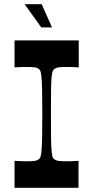

<svg xmlns="http://www.w3.org/2000/svg" viewBox="-20 -892 443 912"><path d="M49 0V-128Q67 -127 80.5 -126.5Q94 -126 105 -126Q134 -126 146 -128Q158 -130 163 -135Q169 -138 172 -146Q175 -154 177 -174.5Q179 -195 180 -236.5Q181 -278 181 -350Q181 -422 180 -463.5Q179 -505 177 -525.5Q175 -546 172 -554Q169 -562 163 -565Q158 -570 146 -572Q134 -574 105 -574Q94 -574 80.5 -573.5Q67 -573 49 -572V-700H354V-572Q337 -573 323 -573.5Q309 -574 297 -574Q269 -574 257.5 -572Q246 -570 239 -565Q234 -562 230.5 -554Q227 -546 225 -525.5Q223 -505 222.5 -463.5Q222 -422 222 -350Q222 -278 222.5 -236.5Q223 -195 225 -174.5Q227 -154 230 -146Q233 -138 239 -135Q245 -130 256.5 -128Q268 -126 297 -126Q308 -126 322 -126.5Q336 -127 353 -128V0ZM176 -762 97 -872H178L227 -762Z"/></svg>

Font: Ojuju SemiBold
Style: Regular
Weight: 600
Designer: Chisaokwu Joboson, Mirko Velimirovic
Foundry: Udi Foundry
Version: Version 1.000